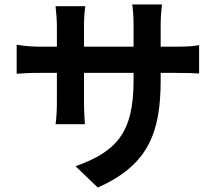

<svg xmlns="http://www.w3.org/2000/svg" viewBox="-20 -798 980 864"><path d="M469 -588H358V-683C358 -721 361 -751 364 -770H230C233 -741 236 -711 236 -683V-588H156C109 -588 71 -594 55 -597V-466C75 -468 109 -470 156 -470H236V-339C236 -296 233 -258 230 -239H362C361 -258 358 -297 358 -339V-470H469H581V-434C581 -197 501 -115 320 -50L420 46C647 -55 703 -200 703 -438V-470H773C823 -470 855 -469 876 -467V-595C851 -590 823 -588 773 -588H703V-689C703 -727 707 -759 709 -778H575C578 -759 581 -727 581 -689V-588Z"/></svg>

Font: GenSekiGothic2 TW B
Style: Regular
Weight: 700
Version: Version 2.100;PS 2.1;hotconv 16.6.51;makeotf.lib2.5.65220 DE